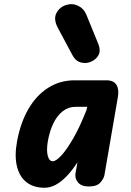

<svg xmlns="http://www.w3.org/2000/svg" viewBox="-20 -879 619 905"><path d="M190 6Q138 6 104.8 -20.2Q71.5 -46.5 59.8 -95.2Q48 -144 60 -210.5Q76 -299.5 113.5 -364.5Q151 -429.5 206.8 -465Q262.5 -500.5 332 -500.5H481.5Q516 -500.5 529 -478.8Q542 -457 535.5 -421L472 -52.5Q469 -37 453 -18.5Q437 0 398 0Q364 0 347.8 -19Q331.5 -38 336 -62.5L345 -114Q319.5 -74.5 293.5 -47.8Q267.5 -21 241.8 -7.5Q216 6 190 6ZM205 -210.5Q198.5 -169.5 205.2 -144.2Q212 -119 229 -119Q244 -119 269.5 -146.5Q295 -174 326 -228Q357 -282 388 -361L391 -375.5H336Q302.5 -375.5 276 -355Q249.5 -334.5 231.5 -297.5Q213.5 -260.5 205 -210.5ZM415 -591Q391.5 -578 364.5 -583.8Q337.5 -589.5 322 -618L253 -747Q231 -788.5 245.8 -817Q260.5 -845.5 290.5 -855Q320.5 -865 347.8 -852Q375 -839 386.5 -811L443.5 -671.5Q455 -642 446 -622.5Q437 -603 415 -591Z"/></svg>

Font: Edu VIC WA NT Hand Pre
Style: Regular
Weight: 400
Designer: Tina and Corey Anderson, Eben Sorkin, Mirko Velimirovic
Foundry: Google for Education
Version: Version 1.000